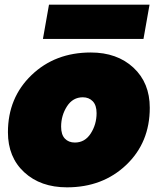

<svg xmlns="http://www.w3.org/2000/svg" viewBox="-20 -796 676 823"><path d="M622 -334Q622 -185 521 -89Q420 7 267 7Q154 7 84 -57.5Q14 -122 14 -229Q14 -377 115 -474Q216 -571 369 -571Q482 -571 552 -506Q622 -441 622 -334ZM242 -253Q242 -219 258 -202Q274 -185 301 -185Q344 -185 369 -224Q394 -263 394 -311Q394 -345 377.5 -362Q361 -379 335 -379Q292 -379 267 -340Q242 -301 242 -253ZM164 -629 190 -776H621L595 -629Z"/></svg>

Font: Poppins Black
Style: Italic
Weight: 900
Italic angle: -10°
Designer: Ninad Kale (Devanagari), Jonny Pinhorn (Latin)
Foundry: Indian Type Foundry
Version: Version 3.200;PS 1.000;hotconv 16.6.54;makeotf.lib2.5.65590